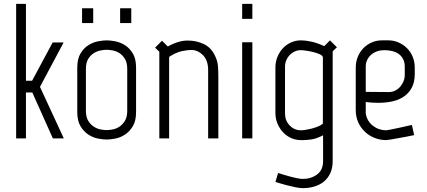

<svg xmlns="http://www.w3.org/2000/svg" viewBox="-20 -720 2223 999"><path d="M255 0 148 -239H115V0H64V-700H115V-300H147L254 -499H311L188 -268L312 0Z M642 -144V-361Q642 -394 630 -413.5Q618 -433 601.5 -443.5Q585 -454 566.5 -457.5Q548 -461 535 -461Q522 -461 503.5 -457.5Q485 -454 468 -443.5Q451 -433 439 -413.5Q427 -394 427 -361V-144Q427 -111 439 -91.5Q451 -72 468 -61Q485 -50 503.5 -46.5Q522 -43 535 -43Q548 -43 566.5 -46.5Q585 -50 601.5 -61Q618 -72 630 -91.5Q642 -111 642 -144ZM688 -137Q688 -91 671 -63Q654 -35 630 -19.5Q606 -4 580 1Q554 6 535 6Q516 6 490 1Q464 -4 440 -19.5Q416 -35 399 -63Q382 -91 382 -137V-368Q382 -414 399 -442Q416 -470 440 -485Q464 -500 490 -505Q516 -510 535 -510Q554 -510 580 -505Q606 -500 630 -485Q654 -470 671 -442Q688 -414 688 -368ZM605 -600V-677H663V-600ZM407 -600V-677H465V-600Z M1100 -427Q1112 -402 1114 -376.5Q1116 -351 1116 -324V0H1063V-355Q1063 -406 1036 -433Q1009 -460 975 -460Q956 -460 926.5 -454Q897 -448 860 -424V0H809V-451L787 -472L823 -508L853 -478Q908 -509 957 -509Q1002 -509 1041 -490.5Q1080 -472 1100 -427Z M1240 -700H1293V-622H1240ZM1240 -500H1293V0H1240Z M1660 -423Q1657 -432 1642 -438.5Q1627 -445 1608.5 -449.5Q1590 -454 1572 -456.5Q1554 -459 1545 -459Q1528 -459 1513 -452Q1498 -445 1487 -433.5Q1476 -422 1469.5 -406.5Q1463 -391 1463 -373V-129Q1463 -93 1487 -67.5Q1511 -42 1546 -42Q1555 -42 1570.5 -44.5Q1586 -47 1603.5 -51.5Q1621 -56 1636.5 -62.5Q1652 -69 1660 -77ZM1711 117Q1711 154 1698.5 181Q1686 208 1665 225Q1644 242 1615.5 250.5Q1587 259 1555 259Q1540 259 1516 254Q1492 249 1469 243Q1442 236 1413 227L1427 180Q1454 189 1480 196Q1501 202 1522.5 206.5Q1544 211 1555 211Q1598 211 1629.5 188Q1661 165 1661 118V-16Q1626 2 1600 5.5Q1574 9 1557 9H1546Q1518 9 1494 -2Q1470 -13 1452 -32.5Q1434 -52 1423.5 -77.5Q1413 -103 1413 -132V-369Q1413 -398 1423.5 -424Q1434 -450 1452 -469Q1470 -488 1494 -499Q1518 -510 1546 -510Q1569 -510 1599.5 -503.5Q1630 -497 1667 -480L1697 -510L1733 -474L1711 -453Z M2001 -241H2003Q2021 -241 2036 -248.5Q2051 -256 2062 -268.5Q2073 -281 2079.5 -297Q2086 -313 2086 -331V-373Q2086 -397 2077 -413.5Q2068 -430 2053.5 -440Q2039 -450 2019.5 -454.5Q2000 -459 1979 -459Q1960 -459 1942.5 -453Q1925 -447 1912 -436Q1899 -425 1891 -409Q1883 -393 1883 -373V-242ZM1831 -368Q1831 -398 1841.5 -424Q1852 -450 1870.5 -469Q1889 -488 1913.5 -499Q1938 -510 1967 -510H2001Q2029 -510 2054 -499Q2079 -488 2098 -469Q2117 -450 2127.5 -424Q2138 -398 2138 -368V-335Q2138 -293 2123 -264.5Q2108 -236 2082 -218Q2056 -200 2021.5 -192.5Q1987 -185 1948 -185Q1932 -185 1916 -186Q1900 -187 1883 -189V-129Q1890 -89 1920.5 -65.5Q1951 -42 1990 -42Q1994 -42 2015.5 -46.5Q2037 -51 2061 -56Q2089 -62 2123 -70L2135 -17Q2098 -9 2068 -4Q2042 1 2018.5 5Q1995 9 1990 9Q1958 9 1929 -2.5Q1900 -14 1878 -35Q1856 -56 1843.5 -84.5Q1831 -113 1831 -147Z"/></svg>

Font: Marvel
Style: Regular
Weight: 400
Designer: Carolina Trebol
Foundry: Carolina Trebol
Version: Version 1.001